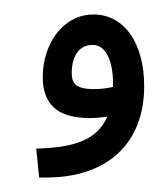

<svg xmlns="http://www.w3.org/2000/svg" viewBox="-20 -245 227 265"><path d="M34 0H44C128 0 179 -47 179 -126C179 -185 152 -225 109 -225C66 -225 39 -183 39 -139C39 -96 65 -82 105 -82C113 -82 120 -83 128 -84C114 -51 80 -41 30 -40ZM79 -144C79 -166 88 -183 108 -183C126 -183 136 -161 136 -130V-125C127 -123 118 -122 110 -122C86 -122 79 -129 79 -144Z"/></svg>

Font: Noto Sans Arabic UI XCn Md
Style: Regular
Weight: 500
Width: 2
Designer: Monotype Design Team, Nadine Chahine and Nizar Qandah
Foundry: Monotype Imaging Inc.
Version: Version 2.010